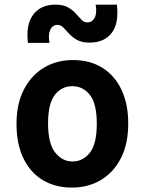

<svg xmlns="http://www.w3.org/2000/svg" viewBox="-20 -822 640 849"><path d="M298 7.5Q224 7.5 169 -25.8Q114 -59 83.5 -122Q53 -185 53 -273.5Q53 -362 85.2 -425.2Q117.5 -488.5 174 -522.5Q230.5 -556.5 302.5 -556.5Q378 -556.5 432.8 -522.2Q487.5 -488 517.2 -425Q547 -362 547 -276Q547 -185 514.2 -121.8Q481.5 -58.5 425.2 -25.5Q369 7.5 298 7.5ZM300.5 -108Q346.5 -108 377.2 -146.5Q408 -185 408 -275.5Q408 -363.5 377.5 -402.2Q347 -441 299.5 -441Q253 -441 222.8 -402.8Q192.5 -364.5 192.5 -277Q192.5 -187 224 -147.5Q255.5 -108 300.5 -108ZM376 -633.5Q342.5 -633.5 321.2 -645.2Q300 -657 285.8 -672.8Q271.5 -688.5 260 -700.2Q248.5 -712 234 -712Q212.5 -712 202.2 -690Q192 -668 199 -632.5H103.5Q94 -714 127.2 -757.8Q160.5 -801.5 225.5 -801.5Q259 -801.5 280 -789.8Q301 -778 315 -762.2Q329 -746.5 340.2 -734.8Q351.5 -723 366 -723Q388 -723 398.8 -743.8Q409.5 -764.5 403 -801.5H497Q506.5 -717.5 473.2 -675.5Q440 -633.5 376 -633.5Z"/></svg>

Font: Spline Sans Mono SemiBold
Style: Regular
Weight: 600
Monospace: yes
Version: Version 1.004